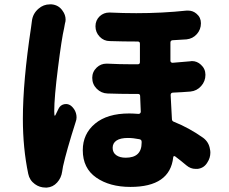

<svg xmlns="http://www.w3.org/2000/svg" viewBox="-20 -805 1040 873"><path d="M125 -709Q128.9 -743.2 155.3 -765.6Q177.7 -785.2 207 -785.2Q210.9 -785.2 214.8 -785.2Q247.1 -782.2 264.6 -755.9Q278.3 -737.3 278.3 -715.8Q278.3 -707 275.4 -698.2Q273.4 -686.5 271.5 -676.8Q260.7 -631.8 243.7 -497.1Q226.6 -362.3 226.6 -298.8Q226.6 -288.1 227.5 -281.2Q227.5 -279.3 229 -279.3Q230.5 -279.3 231.4 -280.3Q237.3 -293 246.1 -310.5Q253.9 -327.1 271.5 -331.1Q275.4 -332 280.3 -332Q292 -332 302.7 -324.2Q319.3 -310.5 325.2 -291Q328.1 -281.2 328.1 -271.5Q328.1 -260.7 324.2 -251Q282.2 -119.1 266.6 -48.8Q264.6 -39.1 262.7 -25.4Q258.8 3.9 239.7 24.9Q220.7 45.9 193.4 47.9Q190.4 47.9 187.5 47.9Q160.2 47.9 138.7 32.2Q114.3 14.6 108.4 -14.6Q84 -130.9 84 -264.6Q84 -434.6 121.1 -679.7Q123 -696.3 125 -709ZM624 -156.2V-160.2Q624 -169.9 614.3 -171.9Q585.9 -177.7 561.5 -177.7Q527.3 -177.7 509.8 -166Q492.2 -154.3 492.2 -132.8Q492.2 -111.3 508.3 -99.6Q524.4 -87.9 551.8 -87.9Q624 -87.9 624 -156.2ZM845.7 -526.4Q848.6 -527.3 852.5 -527.3Q876 -527.3 893.6 -510.7Q914.1 -492.2 914.1 -464.8Q914.1 -435.5 894.5 -413.6Q875 -391.6 845.7 -388.7Q809.6 -385.7 765.6 -383.8Q755.9 -382.8 755.9 -373Q756.8 -348.6 761.7 -263.7Q761.7 -253.9 771.5 -251Q839.8 -223.6 903.3 -178.7Q929.7 -159.2 934.6 -127Q936.5 -119.1 936.5 -111.3Q936.5 -86.9 922.9 -66.4Q908.2 -41 878.9 -37.1Q874 -37.1 869.1 -37.1Q846.7 -37.1 828.1 -52.7Q802.7 -74.2 775.4 -94.7Q773.4 -95.7 770.5 -94.7Q767.6 -93.8 767.6 -89.8Q752.9 44.9 573.2 44.9Q478.5 44.9 417.5 2.4Q356.4 -40 356.4 -122.1Q356.4 -196.3 412.1 -242.7Q467.8 -289.1 567.4 -289.1Q584 -289.1 610.4 -287.1Q614.3 -287.1 617.2 -290Q620.1 -293 620.1 -296.9Q619.1 -321.3 617.2 -368.2Q617.2 -377.9 607.4 -377.9Q593.8 -377.9 580.1 -377.9Q529.3 -377.9 468.8 -379.9Q440.4 -380.9 419.9 -401.4Q399.4 -421.9 399.4 -451.2Q399.4 -478.5 419.9 -498Q438.5 -515.6 463.9 -515.6Q465.8 -515.6 467.8 -515.6Q524.4 -512.7 582 -512.7Q593.8 -512.7 606.4 -512.7Q616.2 -512.7 616.2 -522.5V-606.4Q616.2 -616.2 606.4 -616.2Q541 -616.2 479.5 -618.2Q452.1 -618.2 433.1 -638.2Q414.1 -658.2 414.1 -685.5Q414.1 -712.9 433.6 -731.4Q452.1 -748 476.6 -748Q478.5 -748 479.5 -748Q541 -745.1 599.6 -745.1Q717.8 -745.1 828.1 -756.8Q832 -756.8 835.9 -756.8Q857.4 -756.8 874 -742.2Q893.6 -725.6 893.6 -699.2Q893.6 -670.9 875 -649.9Q856.4 -628.9 828.1 -626Q797.9 -624 764.6 -622.1Q754.9 -621.1 754.9 -611.3V-528.3Q754.9 -524.4 757.8 -522Q760.7 -519.5 764.6 -519.5Q806.6 -522.5 845.7 -526.4Z"/></svg>

Font: Gen Jyuu GothicX Heavy
Style: Bold
Weight: 900
Designer: [Source Han Sans]
Ryoko NISHIZUKA  (kana & ideographs); Paul D. Hunt (Latin, Greek & Cyrillic); Wenlong ZHANG  (bopomofo
Version: Version 1.002.20150607